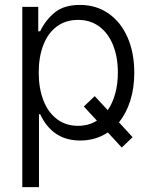

<svg xmlns="http://www.w3.org/2000/svg" viewBox="-20 -558 616 777"><path d="M416 -112.3Q436 -141.1 446.5 -180.2Q457 -219.2 457 -264.6Q457 -325.7 438.2 -373.8Q419.4 -421.9 383.1 -449.7Q346.7 -477.5 295.9 -477.5Q245.6 -477.5 209.7 -450.7Q173.8 -423.8 155.3 -375.7Q136.7 -327.6 136.7 -264.6Q136.7 -201.2 155.5 -152.3Q174.3 -103.5 210.2 -76.2Q246.1 -48.8 295.9 -48.8Q338.9 -48.8 372.1 -69.8L319.3 -127L363.3 -168.9ZM70.3 -530.3H134.8V-431.6H142.6Q164.1 -476.6 201.4 -507.3Q238.8 -538.1 303.7 -538.1Q368.7 -538.1 418.5 -503.9Q468.3 -469.7 495.8 -407.5Q523.4 -345.2 523.4 -263.7Q523.4 -202.1 507.3 -150.9Q491.2 -99.6 461.4 -63L516.6 -2.9L472.7 39.1L416.5 -22Q367.2 10.7 304.7 10.7Q192.4 10.7 142.6 -95.7H137.7V199.2H70.3Z"/></svg>

Font: Pretendard JP Light
Style: Regular
Weight: 300
Designer: Base glyphs from Inter by Rasmus Andersson; Hangeul glyphs from Noto Sans CJK(Source Han Sans) by Jang Soo-young and Kan
Foundry: Kil Hyung-jin
Version: Version 1.309